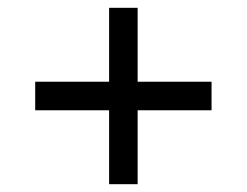

<svg xmlns="http://www.w3.org/2000/svg" viewBox="-20 -568 632 491"><path d="M259 -286H70V-359H259V-548H332V-359H521V-286H332V-97H259Z"/></svg>

Font: lkannada25
Style: Book
Weight: 400
Designer: Jelle Bosma - Monotype Design Team
Foundry: Monotype Imaging Inc.
Version: Version 2.003